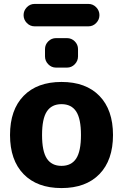

<svg xmlns="http://www.w3.org/2000/svg" viewBox="-20 -947 626 977"><path d="M367.5 -380Q343 -417 293 -417Q243 -417 218.5 -380Q194 -343 194 -260Q194 -177 218.5 -140Q243 -103 293 -103Q343 -103 367.5 -140Q392 -177 392 -260Q392 -343 367.5 -380ZM486 -61Q417 10 293 10Q169 10 100 -61Q31 -132 31 -260Q31 -388 100 -459Q169 -530 293 -530Q417 -530 486 -459Q555 -388 555 -260Q555 -132 486 -61ZM265 -753H321Q344 -753 360.5 -736.5Q377 -720 377 -697V-660Q377 -637 360.5 -620Q344 -603 321 -603H265Q242 -603 225.5 -620Q209 -637 209 -660V-697Q209 -720 225.5 -736.5Q242 -753 265 -753ZM430 -813H156Q133 -813 116.5 -830Q100 -847 100 -870Q100 -893 116.5 -910Q133 -927 156 -927H430Q453 -927 469.5 -910Q486 -893 486 -870Q486 -847 469.5 -830Q453 -813 430 -813Z"/></svg>

Font: Rounded Mplus 1c ExtraBold
Style: Regular
Weight: 800
Version: Version 1.059.20150529